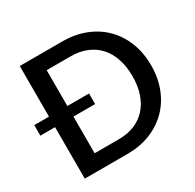

<svg xmlns="http://www.w3.org/2000/svg" viewBox="-156 -892 1081 1063"><g transform="rotate(-30 385.0 -360.0)"><path d="M0.5 -396.5V-329H94.5V0H366.5C420.5 0 469.6 -8.8 513.8 -26.2C557.9 -43.8 595.8 -68.3 627.2 -100C658.8 -131.7 683.2 -169.6 700.5 -213.7C717.8 -257.9 726.5 -306.7 726.5 -360C726.5 -413.3 717.8 -462.1 700.5 -506.2C683.2 -550.4 658.8 -588.3 627.2 -620C595.8 -651.7 557.9 -676.2 513.8 -693.7C469.6 -711.2 420.5 -720 366.5 -720H94.5V-396.5ZM607 -360C607 -318.3 601.4 -281.1 590.2 -248.2C579.1 -215.4 563.1 -187.6 542.2 -164.7C521.4 -141.9 496.2 -124.5 466.5 -112.5C436.8 -100.5 403.5 -94.5 366.5 -94.5H212V-329H350.5V-396.5H212V-625.5H366.5C403.5 -625.5 436.8 -619.4 466.5 -607.2C496.2 -595.1 521.4 -577.7 542.2 -555C563.1 -532.3 579.1 -504.5 590.2 -471.5C601.4 -438.5 607 -401.3 607 -360Z"/></g></svg>

Font: Lato Semibold
Style: Regular
Weight: 600
Designer: Lukasz Dziedzic
Foundry: tyPoland Lukasz Dziedzic
Version: Version 2.006; 2014-01-15